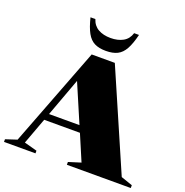

<svg xmlns="http://www.w3.org/2000/svg" viewBox="-174 -1080 1179 1224"><g transform="rotate(20 416.0 -467.5)"><path d="M767.5 -46 845.5 -19V0H412V-19L495 -45L420.5 -220H178L112 -41.5L199 -18V0H-14.5V-18L62 -43L320 -715H477ZM194.5 -265H401L290 -524.5ZM396.5 -854.5Q446 -854.5 480.8 -874Q515.5 -893.5 528 -935H561Q545.5 -871.5 525.2 -834.8Q505 -798 474.2 -782.5Q443.5 -767 396.5 -767Q349.5 -767 318.8 -782.5Q288 -798 267.8 -834.8Q247.5 -871.5 232 -935H265Q278 -893.5 312.5 -874Q347 -854.5 396.5 -854.5Z"/></g></svg>

Font: Newsreader Display ExtraBold
Style: Regular
Weight: 800
Designer: Hugues Gentile
Foundry: Production Type
Version: Version 1.001